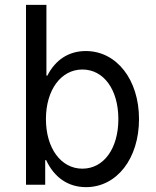

<svg xmlns="http://www.w3.org/2000/svg" viewBox="-20 -760 640 790"><path d="M87 0H166V-101H170C203 -30 260 10 334 10C461 10 552 -108 552 -270C552 -432 460 -550 333 -550C263 -550 208 -514 175 -449H171V-740H87ZM319 -66C231 -66 169 -150 169 -270C169 -390 231 -474 319 -474C407 -474 467 -391 467 -270C467 -149 407 -66 319 -66Z"/></svg>

Font: CommitMonoNiceRocks
Style: Regular
Weight: 400
Monospace: yes
Designer: Eigil Nikolajsen
Foundry: Eigil Nikolajsen
Version: Version 1.143